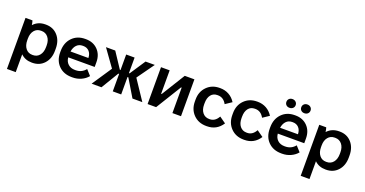

<svg xmlns="http://www.w3.org/2000/svg" viewBox="-39 -1532 4844 2545"><g transform="rotate(20 2383.0 -259.5)"><path d="M70.8 200.2V-520H168.9Q179.2 -487.8 182.1 -458Q246.6 -528.8 349.1 -528.8H356.9Q459.5 -528.8 523.2 -458.3Q586.9 -387.7 586.9 -274.9V-245.1Q586.9 -132.3 523.2 -61.8Q459.5 8.8 356.9 8.8H349.1Q255.9 8.8 194.8 -50.8V200.2ZM321.8 -89.8H331.1Q388.7 -89.8 423.8 -133.5Q459 -177.2 459 -250V-273.9Q459 -344.2 423.6 -387.2Q388.2 -430.2 331.1 -430.2H321.8Q263.7 -430.2 228.8 -387.5Q193.8 -344.7 193.8 -273.9V-250Q193.8 -177.2 228.8 -133.5Q263.7 -89.8 321.8 -89.8Z M913.6 8.8Q798.8 8.8 728.8 -61.8Q658.7 -132.3 658.7 -247.1V-267.1Q658.7 -383.3 728.5 -456.1Q798.3 -528.8 910.6 -528.8H920.4Q1024.4 -528.8 1089.6 -462.2Q1154.8 -395.5 1154.8 -289.1V-222.2H781.7V-221.2Q787.1 -163.1 824.5 -129.2Q861.8 -95.2 921.4 -95.2H931.6Q1016.6 -95.2 1070.8 -162.1L1138.7 -86.9Q1102.1 -42.5 1045.7 -16.8Q989.3 8.8 926.8 8.8ZM783.7 -305.2H1035.6V-308.1Q1033.7 -365.2 1001.7 -398.7Q969.7 -432.1 918.5 -432.1H909.7Q858.9 -432.1 825.9 -398.4Q793 -364.7 783.7 -305.2Z M1490.7 0V-246.1H1479.5L1331.5 0H1192.4L1378.4 -278.8L1205.6 -520H1336.4L1481.4 -300.8H1490.7V-520H1609.4V-300.8H1618.7L1763.7 -520H1894.5L1721.7 -278.8L1907.7 0H1768.6L1620.6 -246.1H1609.4V0Z M1981.9 0V-520H2104V-189H2112.3L2316.9 -520H2453.1V0H2332V-358.9H2323.2L2102.1 0Z M2811 7.8Q2699.7 7.8 2629.4 -63.7Q2559.1 -135.3 2559.1 -247.1V-274.9Q2559.1 -385.7 2629.4 -456.8Q2699.7 -527.8 2808.1 -527.8H2815.9Q2883.8 -527.8 2939.5 -497.1Q2995.1 -466.3 3031.7 -408.2L2941.9 -348.1Q2898.4 -428.2 2818.8 -428.2H2811Q2753.9 -428.2 2720.9 -386.2Q2688 -344.2 2688 -271V-249Q2688 -177.7 2722.9 -135.3Q2757.8 -92.8 2815.9 -92.8H2824.7Q2899.4 -92.8 2943.8 -173.8L3034.2 -109.9Q2958 7.8 2819.8 7.8Z M3338.9 7.8Q3227.5 7.8 3157.2 -63.7Q3086.9 -135.3 3086.9 -247.1V-274.9Q3086.9 -385.7 3157.2 -456.8Q3227.5 -527.8 3335.9 -527.8H3343.8Q3411.6 -527.8 3467.3 -497.1Q3522.9 -466.3 3559.6 -408.2L3469.7 -348.1Q3426.3 -428.2 3346.7 -428.2H3338.9Q3281.7 -428.2 3248.8 -386.2Q3215.8 -344.2 3215.8 -271V-249Q3215.8 -177.7 3250.7 -135.3Q3285.6 -92.8 3343.8 -92.8H3352.5Q3427.2 -92.8 3471.7 -173.8L3562 -109.9Q3485.8 7.8 3347.7 7.8Z M3910.6 -657.2Q3910.6 -684.6 3929 -701.9Q3947.3 -719.2 3975.6 -719.2Q4004.4 -719.2 4022.9 -701.7Q4041.5 -684.1 4041.5 -657.2Q4041.5 -630.4 4022.9 -613.3Q4004.4 -596.2 3975.6 -596.2Q3946.8 -596.2 3928.7 -613.3Q3910.6 -630.4 3910.6 -657.2ZM3765.6 -596.2Q3736.8 -596.2 3718.8 -613.3Q3700.7 -630.4 3700.7 -657.2Q3700.7 -684.6 3719 -701.9Q3737.3 -719.2 3765.6 -719.2Q3793.5 -719.2 3812.5 -701.7Q3831.5 -684.1 3831.5 -657.2Q3831.5 -630.4 3812.7 -613.3Q3793.9 -596.2 3765.6 -596.2ZM3869.6 8.8Q3754.9 8.8 3684.8 -61.8Q3614.7 -132.3 3614.7 -247.1V-267.1Q3614.7 -383.3 3684.6 -456.1Q3754.4 -528.8 3866.7 -528.8H3876.5Q3980.5 -528.8 4045.7 -462.2Q4110.8 -395.5 4110.8 -289.1V-222.2H3737.8V-221.2Q3743.2 -163.1 3780.5 -129.2Q3817.9 -95.2 3877.4 -95.2H3887.7Q3972.7 -95.2 4026.9 -162.1L4094.7 -86.9Q4058.1 -42.5 4001.7 -16.8Q3945.3 8.8 3882.8 8.8ZM3739.7 -305.2H3991.7V-308.1Q3989.7 -365.2 3957.8 -398.7Q3925.8 -432.1 3874.5 -432.1H3865.7Q3814.9 -432.1 3782 -398.4Q3749 -364.7 3739.7 -305.2Z M4214.4 200.2V-520H4312.5Q4322.8 -487.8 4325.7 -458Q4390.1 -528.8 4492.7 -528.8H4500.5Q4603 -528.8 4666.7 -458.3Q4730.5 -387.7 4730.5 -274.9V-245.1Q4730.5 -132.3 4666.7 -61.8Q4603 8.8 4500.5 8.8H4492.7Q4399.4 8.8 4338.4 -50.8V200.2ZM4465.3 -89.8H4474.6Q4532.2 -89.8 4567.4 -133.5Q4602.5 -177.2 4602.5 -250V-273.9Q4602.5 -344.2 4567.1 -387.2Q4531.7 -430.2 4474.6 -430.2H4465.3Q4407.2 -430.2 4372.3 -387.5Q4337.4 -344.7 4337.4 -273.9V-250Q4337.4 -177.2 4372.3 -133.5Q4407.2 -89.8 4465.3 -89.8Z"/></g></svg>

Font: Fixel Text SemiBold
Style: Regular
Weight: 600
Width: 4
Designer: AlfaBravo + MacPaw
Foundry: Kyrylo Tkachov, Marchela Mozhyna, Serhii Makarenko, Maria Weinstein, Zakhar Kryvoshyya
Version: Version 1.211